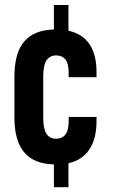

<svg xmlns="http://www.w3.org/2000/svg" viewBox="-20 -655 482 774"><path d="M256.8 -343.8V-362.3Q256.8 -398.4 244.1 -415Q230.5 -431.6 206.1 -431.6Q180.7 -431.6 167 -411.1Q154.3 -391.6 154.3 -345.7V-181.6Q154.3 -135.7 167 -116.2Q180.7 -95.7 205.1 -95.7Q231.4 -95.7 244.1 -113.3Q256.8 -129.9 256.8 -167V-183.6H369.1V-167Q369.1 -94.7 339.8 -51.8Q310.5 -8.8 255.9 2.9V99.6H197.3V7.8Q118.2 5.9 79.1 -39.1Q38.1 -85 38.1 -182.6V-344.7Q38.1 -444.3 79.1 -489.3Q118.2 -534.2 197.3 -536.1V-634.8H255.9V-531.2Q369.1 -505.9 369.1 -364.3V-343.8Z"/></svg>

Font: Dinish Condensed
Style: Bold
Weight: 700
Width: 3
Designer: Bert Driehuis
Foundry: Playbeing
Version: Version 3.006; git-39231f3c-release